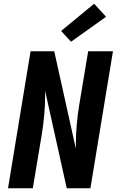

<svg xmlns="http://www.w3.org/2000/svg" viewBox="-20 -1010 640 1030"><path d="M23 0 144 -735H271L387 -212V-239Q387 -289 391.5 -339.5Q396 -390 404 -441L453 -735H586L465 0H338L222 -523V-496Q222 -446 217.5 -395.5Q213 -345 205 -294L156 0ZM361 -786 308 -844 485 -990 549 -920Z"/></svg>

Font: Iosevka SS04 XBd Ex Obl
Style: Regular
Weight: 800
Width: 7
Italic angle: -9°
Monospace: yes
Designer: Belleve Invis
Foundry: Belleve Invis
Version: Version 19.0.0; ttfautohint (v1.8.4)